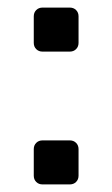

<svg xmlns="http://www.w3.org/2000/svg" viewBox="-20 -486 296 506"><path d="M92 -350Q82 -350 75.5 -356.5Q69 -363 69 -373V-443Q69 -453 75.5 -459.5Q82 -466 92 -466H164Q174 -466 180.5 -459.5Q187 -453 187 -443V-373Q187 -363 180.5 -356.5Q174 -350 164 -350ZM92 0Q82 0 75.5 -6.5Q69 -13 69 -23V-93Q69 -103 75.5 -109.5Q82 -116 92 -116H164Q174 -116 180.5 -109.5Q187 -103 187 -93V-23Q187 -13 180.5 -6.5Q174 0 164 0Z"/></svg>

Font: RubikRegular
Style: Regular
Weight: 400
Designer: Hubert and Fischer
Foundry: Hubert and Fischer
Version: Version 2.300;gftools[0.9.30]